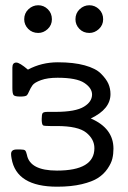

<svg xmlns="http://www.w3.org/2000/svg" viewBox="-20 -703 484 728"><path d="M22 -119.1Q22 -136.2 43 -136.2H58.1Q71.3 -136.2 75.2 -132.6Q79.1 -128.9 82 -116.2Q93.3 -56.2 195.8 -56.2Q337.9 -56.2 337.9 -141.1Q337.9 -175.3 306.9 -200.2Q275.9 -225.1 195.8 -225.1H170.9Q147.9 -225.1 143.6 -227.5Q139.2 -230 138.2 -245.1V-252.9Q138.2 -269 141.6 -273.9Q145 -278.8 160.2 -278.8H189.9Q267.1 -278.8 298.8 -298.8Q328.6 -316.9 329.1 -344.2Q329.1 -369.1 299.6 -388.7Q270 -408.2 198.2 -408.2Q160.2 -408.2 135.5 -399.2Q110.8 -390.1 103.5 -380.1Q96.2 -370.1 90.6 -357.2Q85 -344.2 82 -341.8Q77.1 -336.9 57.1 -336.9Q36.1 -336.9 31.5 -342.5Q26.9 -348.1 26.9 -369.1V-446.8Q26.9 -465.8 42 -465.8Q54.2 -465.8 85.9 -439Q137.7 -466.8 199.2 -466.8Q259.3 -466.8 301 -455.3Q342.8 -443.8 362.8 -423.8Q382.8 -403.8 390.9 -385.5Q398.9 -367.2 398.9 -346.2Q398.9 -289.1 324.2 -253.9Q410.2 -216.8 410.2 -139.2Q410.2 -119.1 406 -101.6Q401.9 -84 387.9 -63.5Q374 -43 352.1 -28.6Q330.1 -14.2 290 -4.6Q250 4.9 196.8 4.9Q42 4.9 23.9 -102.1Q22 -112.3 22 -119.1ZM71.8 -629.9Q71.8 -652.8 87.9 -668Q104 -683.1 125 -683.1Q146 -683.1 161.4 -668Q176.8 -652.8 176.8 -629.9Q176.8 -607.9 160.9 -593Q145 -578.1 125 -578.1Q102.1 -578.1 86.9 -593.5Q71.8 -608.9 71.8 -629.9ZM266.1 -629.9Q266.1 -652.8 282 -668Q297.9 -683.1 318.8 -683.1Q339.8 -683.1 355.5 -668Q371.1 -652.8 371.1 -629.9Q371.1 -607.9 355 -593Q338.9 -578.1 318.8 -578.1Q295.9 -578.1 281 -593.5Q266.1 -608.9 266.1 -629.9Z"/></svg>

Font: CMU Concrete
Style: Roman
Weight: 500
Version: Version 0.7.0